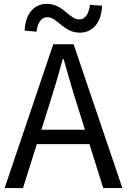

<svg xmlns="http://www.w3.org/2000/svg" viewBox="-20 -959 648 979"><path d="M3.6 0H97.1L226.7 -410.4C253.1 -493 276.7 -572 300.2 -658H304.2C328.5 -572.8 351.1 -493 377.9 -410.4L506.2 0H604L355.3 -733.4H251.7ZM133.1 -224.1H471.2V-297.4H133.1ZM387 -792.4C453.4 -792.4 497.1 -844.1 500.3 -929.9L438.7 -934.3C432.5 -886 413 -859.9 384.7 -859.9C331.6 -859.9 303 -939.4 218.9 -939.4C152 -939.4 109.3 -887.4 105.7 -802.9L166.6 -797.6C171.6 -845.9 192.7 -871.3 221.3 -871.3C273.8 -871.3 303 -792.4 387 -792.4Z"/></svg>

Font: Source Han Sans JP VF
Style: Regular
Weight: 250
Designer: Ryoko NISHIZUKA 西塚涼子 (kana, bopomofo & ideographs); Paul D. Hunt (Latin, Greek & Cyrillic); Sandoll Communications 산돌커뮤니
Foundry: Adobe
Version: Version 2.004;hotconv 1.0.118;makeotfexe 2.5.65603